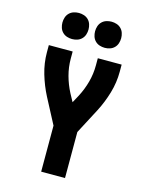

<svg xmlns="http://www.w3.org/2000/svg" viewBox="-139 -1051 878 1136"><g transform="rotate(15 300.0 -482.5)"><path d="M227 0V-282L145 -438Q115 -496 96 -560.5Q77 -625 77 -691V-735H223V-691Q223 -639 236.5 -589Q250 -539 274 -493L300 -445L326 -493Q350 -539 363.5 -589Q377 -639 377 -691V-735H523V-691Q523 -625 504 -560.5Q485 -496 455 -438L373 -282V0ZM400 -805Q384 -805 368.5 -810Q353 -815 341.5 -826.5Q330 -838 325 -853.5Q320 -869 320 -885Q320 -901 325 -916.5Q330 -932 341.5 -943.5Q353 -955 368.5 -960Q384 -965 400 -965Q416 -965 431.5 -960Q447 -955 458.5 -943.5Q470 -932 475 -916.5Q480 -901 480 -885Q480 -869 475 -853.5Q470 -838 458.5 -826.5Q447 -815 431.5 -810Q416 -805 400 -805ZM200 -805Q184 -805 168.5 -810Q153 -815 141.5 -826.5Q130 -838 125 -853.5Q120 -869 120 -885Q120 -901 125 -916.5Q130 -932 141.5 -943.5Q153 -955 168.5 -960Q184 -965 200 -965Q216 -965 231.5 -960Q247 -955 258.5 -943.5Q270 -932 275 -916.5Q280 -901 280 -885Q280 -869 275 -853.5Q270 -838 258.5 -826.5Q247 -815 231.5 -810Q216 -805 200 -805Z"/></g></svg>

Font: Iosevka Curly Heavy Extended
Style: Regular
Weight: 900
Width: 7
Monospace: yes
Designer: Belleve Invis
Foundry: Belleve Invis
Version: Version 11.1.0; ttfautohint (v1.8.3)